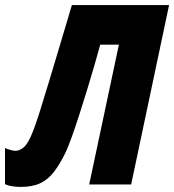

<svg xmlns="http://www.w3.org/2000/svg" viewBox="-59 -734 693 764"><path d="M22.9 9.8Q7.3 9.8 -9.5 7.3Q-26.4 4.9 -39.1 -1V-145Q-26.4 -139.2 -14.6 -136.5Q-2.9 -133.8 2.9 -133.8Q19.5 -133.8 36.9 -149.2Q54.2 -164.6 73.2 -213.9Q82 -235.8 97.9 -285.6Q113.8 -335.4 134.5 -404.3Q155.3 -473.1 179 -552.7Q202.6 -632.3 227.1 -713.9H613.8L462.9 0H295.9L414.1 -556.2H339.8Q330.6 -521.5 317.1 -475.3Q303.7 -429.2 288.3 -378.9Q272.9 -328.6 257.6 -280.8Q242.2 -232.9 228.3 -193.8Q214.4 -154.8 204.1 -131.8Q180.2 -82 156.2 -50.8Q132.3 -19.5 101.1 -4.9Q69.8 9.8 22.9 9.8Z"/></svg>

Font: Open Sans Condensed ExtraBold
Style: Italic
Weight: 800
Width: 3
Italic angle: -12°
Designer: Monotype Design Team
Foundry: Monotype Imaging Inc.
Version: Version 3.003; ttfautohint (v1.8.4)